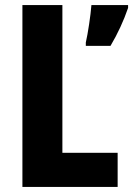

<svg xmlns="http://www.w3.org/2000/svg" viewBox="-20 -734 523 754"><path d="M68 0H442V-134H225V-714H68ZM483 -703V-714H339C336 -674 325 -601 317 -567V-554H414C442 -601 466 -653 483 -703Z"/></svg>

Font: Noto Sans Thai Looped Condensed ExtraBold
Style: Regular
Weight: 800
Width: 3
Designer: Sasikarn Vongin, Ben Mitchell
Foundry: The Fontpad Ltd
Version: Version 1.001